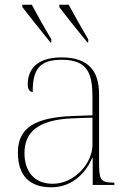

<svg xmlns="http://www.w3.org/2000/svg" viewBox="-20 -786 557 816"><path d="M194 -606H198V-619C170 -666 139 -721 115 -766H75V-756C109 -712 149 -661 194 -606ZM351 -606H355V-619C327 -666 296 -721 272 -766H232V-756C265 -712 306 -661 351 -606ZM198 10C296 10 350 -63 372 -115H374V0H466V-10H459C405 -10 401 -25 401 -100V-386C401 -481 359 -542 242 -542C127 -542 98 -482 98 -428C98 -409 105 -395 119 -395C119 -486 143 -532 242 -532C355 -532 373 -471 373 -371V-296L290 -293C132 -287 56 -245 56 -138C56 -39 106 10 198 10ZM204 -5C122 -5 84 -62 84 -135C84 -221 137 -277 288 -283L373 -286V-170C373 -94 298 -5 204 -5Z"/></svg>

Font: Noto Serif Display Thin
Style: Regular
Weight: 100
Designer: Monotype Design Team
Foundry: Monotype Imaging Inc.
Version: Version 2.009